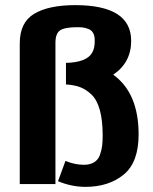

<svg xmlns="http://www.w3.org/2000/svg" viewBox="-20 -717 598 748"><path d="M57 0V-548Q57 -630 113.5 -663.5Q170 -697 273 -697Q491 -697 491 -558Q491 -473 421 -426Q520 -355 520 -193Q520 -84 461.5 -36.5Q403 11 313 11Q259 11 206 -11L235 -90Q272 -75 307 -75Q331 -75 347 -85Q363 -95 369.5 -114Q376 -133 378 -149.5Q380 -166 380 -189Q380 -248 369 -288Q358 -328 336.5 -348.5Q315 -369 292 -377.5Q269 -386 237 -388V-472Q316 -474 338 -510Q350 -529 349 -561Q349 -578 342.5 -589Q336 -600 323.5 -604.5Q311 -609 302.5 -610Q294 -611 281 -611Q233 -611 214.5 -599Q196 -587 196 -550V0Z"/></svg>

Font: Coval
Style: Heavy
Weight: 900
Foundry: Context Ltd
Version: Version 001.000